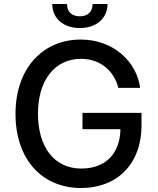

<svg xmlns="http://www.w3.org/2000/svg" viewBox="-20 -936 795 966"><path d="M388 10C568 10 692 -110 692 -305V-368H395V-286H586C584 -164 512 -88 389 -88C253 -88 171 -196 171 -364C171 -533 256 -640 388 -640C493 -640 558 -569 575 -494H685C669 -620 556 -737 386 -737C198 -737 58 -595 58 -363C58 -136 190 10 388 10ZM243 -916C243 -843 299 -795 382 -795C464 -795 521 -843 521 -916H446C446 -877 422 -854 382 -854C341 -854 317 -877 317 -916Z"/></svg>

Font: Wafeq Medium
Style: Regular
Weight: 500
Designer: Rasmus Andersson & Azza Alameddine
Foundry: Google & TypeTogether
Version: Version 3.000;January 28, 2025;FontCreator 15.0.0.3014 64-bi